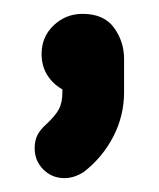

<svg xmlns="http://www.w3.org/2000/svg" viewBox="-20 -122 229 277"><path d="M101 126Q87 135 73 135Q55 135 42.5 122.5Q30 110 30 92Q30 80 34.5 72Q39 64 46 58Q60 45 65 35.5Q70 26 70 11V7Q56 -1 48 -14Q40 -27 40 -44Q40 -69 57.5 -85.5Q75 -102 99 -102Q130 -102 144.5 -82Q159 -62 159 -37V11Q159 45 143.5 75Q128 105 101 126Z"/></svg>

Font: Hanken
Style: Book
Weight: 400
Designer: Alfredo Marco Pradil
Foundry: Hanken Design Co.
Version: Version 2.06 2014